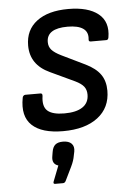

<svg xmlns="http://www.w3.org/2000/svg" viewBox="-53 -540 561 811"><g transform="rotate(-5 228.0 -134.5)"><path d="M201.2 12.2Q111.3 12.2 69.8 -26.6Q28.3 -65.4 43 -143.1Q43.5 -147.9 47.1 -151.4Q50.8 -154.8 55.2 -154.8H119.1Q128.4 -154.8 127 -143.1Q120.6 -99.1 141.6 -80.6Q162.6 -62 212.9 -62Q263.7 -62 290.3 -80.1Q316.9 -98.1 316.9 -132.8Q316.9 -153.3 306.2 -167Q295.4 -180.7 270 -192.9L167 -241.2Q85 -278.8 85 -360.8Q85 -426.8 133.3 -463.4Q181.6 -500 267.1 -500Q351.1 -500 394 -465.6Q437 -431.2 425.8 -365.2Q423.8 -355 416 -355H350.1Q340.3 -355 341.8 -365.2Q345.2 -395.5 323.7 -410.6Q302.2 -425.8 257.8 -425.8Q168.9 -425.8 168.9 -368.2Q168.9 -348.6 180.7 -335.2Q192.4 -321.8 220.2 -308.1L319.8 -259.8Q362.8 -238.8 382.3 -210.9Q401.9 -183.1 401.9 -142.1Q401.9 -69.8 348.4 -28.8Q294.9 12.2 201.2 12.2ZM147.9 231Q138.7 231 142.1 221.2L168 154.8Q140.1 146.5 146 113.8L148.9 96.2Q152.3 74.7 163.6 65.4Q174.8 56.2 195.8 56.2Q220.7 56.2 232.4 68.4Q244.1 80.6 240.2 102.1L236.8 118.2Q233.4 140.1 221.2 165L193.8 221.2Q189.5 231 181.2 231Z"/></g></svg>

Font: Sofia Sans
Style: Italic
Weight: 400
Italic angle: -9°
Designer: Botio Nikoltchev, Ani Petrova
Foundry: lettersoup
Version: Version 4.100